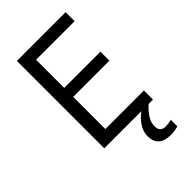

<svg xmlns="http://www.w3.org/2000/svg" viewBox="-276 -802 1109 1109"><g transform="rotate(-45 278.0 -248.0)"><path d="M181.2 -640.1H496.1V-713.9H98.1V0H401.4C354.5 34.7 324.2 80.6 324.2 126C324.2 187 357.9 217.8 425.3 217.8C444.8 217.8 465.3 214.8 486.3 209V155.8C468.3 160.2 452.6 162.1 439 162.1C408.2 162.1 393.1 147 393.1 116.2C393.1 75.2 415.5 43 460 0H496.1V-74.2H181.2V-336.9H477.1V-410.2H181.2Z"/></g></svg>

Font: OpenSansEmoji
Style: Regular
Weight: 400
Foundry: MorbZ
Version: Version 1.000;PS 001.000;hotconv 1.0.70;makeotf.lib2.5.58329